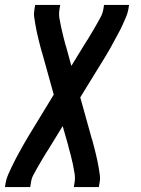

<svg xmlns="http://www.w3.org/2000/svg" viewBox="-50 -550 570 775"><path d="M-30 205 -27 187Q-24 170 -17 154.5Q-10 139 -2.5 123Q5 107 13 92Q21 77 29.5 61.5Q38 46 46.5 31Q55 16 64 1L167 -168L120 -337V-338L119 -339Q115 -353 111.5 -367Q108 -381 104.5 -395Q101 -409 98 -423.5Q95 -438 92.5 -452.5Q90 -467 88 -481.5Q86 -496 89 -512L92 -530H193L190 -512Q187 -493 190 -475Q193 -457 197 -439.5Q201 -422 205 -405Q209 -388 214 -370Q215 -368 215.5 -365.5Q216 -363 217 -361L238 -284L292 -372Q294 -376 297 -380Q300 -384 302 -388L303 -389Q312 -404 321 -419Q330 -434 338.5 -449Q347 -464 355.5 -479.5Q364 -495 367 -512L370 -530H471L468 -512Q465 -495 458 -479.5Q451 -464 444 -448Q437 -432 428.5 -417Q420 -402 412 -386.5Q404 -371 395.5 -356Q387 -341 378 -326L274 -157L321 12L322 13V14Q326 28 329.5 42Q333 56 336.5 70Q340 84 343 98.5Q346 113 348.5 127.5Q351 142 353 156.5Q355 171 352 187L349 205H248L251 187Q254 168 251 150Q248 132 244.5 114.5Q241 97 236.5 80Q232 63 227 45Q227 43 226 40.5Q225 38 225 36L203 -41L149 47Q147 51 144 55Q141 59 139 63L138 64Q129 79 120 94Q111 109 102.5 124Q94 139 85.5 154.5Q77 170 75 187L72 205Z"/></svg>

Font: Iosevka Curly Semibold Oblique
Style: Regular
Weight: 600
Italic angle: -9°
Monospace: yes
Designer: Belleve Invis
Foundry: Belleve Invis
Version: Version 11.1.0; ttfautohint (v1.8.3)